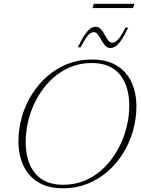

<svg xmlns="http://www.w3.org/2000/svg" viewBox="-20 -1006 762 1036"><path d="M118.5 -239Q118.5 -134 169 -71.5Q219.5 -9 322 -9Q375.5 -9 422.8 -26Q470 -43 509.5 -73.2Q549 -103.5 580 -144.5Q611 -185.5 632.8 -233.2Q654.5 -281 666 -332.5Q677.5 -384 677.5 -436Q677.5 -541 627 -603.5Q576.5 -666 474 -666Q420.5 -666 373.2 -649Q326 -632 286.5 -601.8Q247 -571.5 215.8 -530.5Q184.5 -489.5 162.8 -441.8Q141 -394 129.8 -342.5Q118.5 -291 118.5 -239ZM716 -431.5Q716 -363.5 697.2 -298.8Q678.5 -234 643.8 -178.2Q609 -122.5 560.2 -80.2Q511.5 -38 451 -14Q390.5 10 321.5 10Q239 10 185.5 -23Q132 -56 105.8 -113.5Q79.5 -171 79.5 -243.5Q79.5 -311.5 98.2 -376.2Q117 -441 152 -496.8Q187 -552.5 235.8 -594.8Q284.5 -637 344.8 -661Q405 -685 474 -685Q556.5 -685 610.2 -652Q664 -619 690 -561.8Q716 -504.5 716 -431.5ZM672 -857Q649.5 -810 632.2 -786.2Q615 -762.5 601.5 -754.8Q588 -747 576 -747Q559 -747 547.5 -760Q536 -773 527 -789.8Q518 -806.5 508.5 -819.5Q499 -832.5 486 -832.5Q476 -832.5 466 -825.5Q456 -818.5 444 -800.8Q432 -783 415 -751H400Q423 -799 440.2 -822.5Q457.5 -846 470.8 -853.8Q484 -861.5 496 -861.5Q513 -861.5 524.5 -848.5Q536 -835.5 545 -818.5Q554 -801.5 563.5 -788.5Q573 -775.5 586 -775.5Q596 -775.5 606.2 -782.8Q616.5 -790 628.8 -807.8Q641 -825.5 657 -857ZM479.5 -962.5 486.5 -985.5H705L698 -962.5Z"/></svg>

Font: Newsreader 24pt ExtraLight
Style: Italic
Weight: 250
Italic angle: -17°
Designer: Hugues Gentile
Foundry: Production Type
Version: Version 1.003